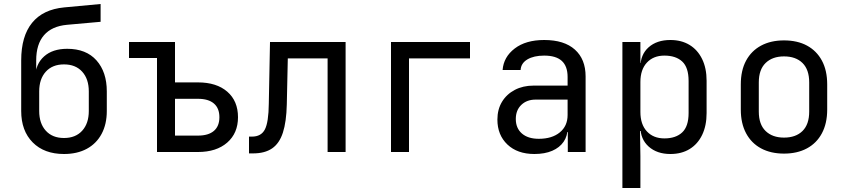

<svg xmlns="http://www.w3.org/2000/svg" viewBox="-20 -760 4240 960"><path d="M300 10Q201 10 143.5 -48Q86 -106 86 -205V-458Q86 -579 140.5 -646Q195 -713 301 -723L483 -740V-651L315 -636Q239 -629 200 -584Q161 -539 161 -458V-401H175L156 -375Q158 -440 200.5 -478Q243 -516 316 -516Q411 -516 462.5 -458Q514 -400 514 -303V-205Q514 -139 488 -90.5Q462 -42 414 -16Q366 10 300 10ZM300 -70Q358 -70 391 -106.5Q424 -143 424 -205V-303Q424 -365 391 -401.5Q358 -438 300 -438Q242 -438 209 -401.5Q176 -365 176 -303V-205Q176 -143 209 -106.5Q242 -70 300 -70Z M765 0V-470H625V-550H855V-348H970Q1063 -348 1116.5 -301.5Q1170 -255 1170 -174Q1170 -94 1116 -47Q1062 0 970 0ZM855 -82H970Q1022 -82 1049.5 -105.5Q1077 -129 1077 -174Q1077 -219 1049.5 -242.5Q1022 -266 970 -266H855Z M1225 7V-77H1240Q1286 -77 1304.5 -113Q1323 -149 1324 -242L1330 -550H1708V0H1618V-468H1419L1414 -238Q1412 -151 1394.5 -97Q1377 -43 1340.5 -18Q1304 7 1245 7Z M1935 0V-550H2330V-468H2025V0Z M2652 10Q2567 10 2517 -37.5Q2467 -85 2467 -162Q2467 -213 2490 -251Q2513 -289 2554 -310.5Q2595 -332 2648 -332H2818V-375Q2818 -429 2789 -455.5Q2760 -482 2701 -482Q2649 -482 2617 -463Q2585 -444 2583 -410H2493Q2498 -475 2553.5 -517.5Q2609 -560 2701 -560Q2801 -560 2854.5 -512Q2908 -464 2908 -378V0H2819V-100H2804L2818 -120Q2818 -80 2798 -51Q2778 -22 2741 -6Q2704 10 2652 10ZM2674 -66Q2740 -66 2779 -98Q2818 -130 2818 -185V-262H2658Q2614 -262 2586.5 -235.5Q2559 -209 2559 -165Q2559 -119 2589.5 -92.5Q2620 -66 2674 -66Z M3092 180V-550H3182V-445H3200L3182 -424Q3182 -487 3223 -523.5Q3264 -560 3332 -560Q3387 -560 3427.5 -535.5Q3468 -511 3490.5 -465Q3513 -419 3513 -356V-195Q3513 -132 3491 -86Q3469 -40 3428.5 -15Q3388 10 3332 10Q3265 10 3223.5 -27Q3182 -64 3182 -126L3200 -105H3180L3182 20V180ZM3302 -68Q3359 -68 3391 -98Q3423 -128 3423 -195V-355Q3423 -423 3391 -452.5Q3359 -482 3302 -482Q3247 -482 3214.5 -447Q3182 -412 3182 -350V-200Q3182 -138 3214.5 -103Q3247 -68 3302 -68Z M3900 8Q3834 8 3785.5 -18Q3737 -44 3710.5 -93.5Q3684 -143 3684 -212V-338Q3684 -408 3710.5 -457Q3737 -506 3785.5 -532Q3834 -558 3900 -558Q3967 -558 4015 -532Q4063 -506 4089.5 -457Q4116 -408 4116 -338V-212Q4116 -143 4089.5 -93.5Q4063 -44 4014.5 -18Q3966 8 3900 8ZM3900 -72Q3959 -72 3992.5 -105Q4026 -138 4026 -202V-348Q4026 -412 3992.5 -445Q3959 -478 3900 -478Q3842 -478 3808 -445Q3774 -412 3774 -348V-202Q3774 -138 3808 -105Q3842 -72 3900 -72Z"/></svg>

Font: JetBrains Mono
Style: Regular
Weight: 400
Monospace: yes
Designer: Philipp Nurullin, Konstantin Bulenkov
Foundry: JetBrains
Version: Version 2.305